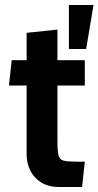

<svg xmlns="http://www.w3.org/2000/svg" viewBox="-20 -742 396 772"><path d="M221 10Q174 10 144.5 -9Q115 -28 101 -58Q87 -88 87 -121V-398H16L27 -500H87V-610L211 -623V-500H321V-398H211V-172Q211 -134 215.5 -117Q220 -100 236 -96Q252 -92 287 -92H321L310 10ZM257 -545V-722H356L326.5 -545Z"/></svg>

Font: Cabin VF Beta
Style: Regular
Weight: 400
Designer: Pablo Impallari
Foundry: Pablo Impallari. http://www.impallari.com Igino Marini. http://www.ikern.com
Version: Version 2.200